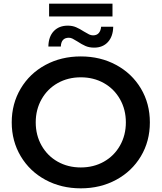

<svg xmlns="http://www.w3.org/2000/svg" viewBox="-20 -1018 882 1048"><path d="M44 -350Q44 -452 93 -534.5Q142 -617 228 -663.5Q314 -710 421 -710Q528 -710 614 -663.5Q700 -617 749 -535Q798 -453 798 -350Q798 -247 749 -165Q700 -83 614 -36.5Q528 10 421 10Q314 10 228 -36.5Q142 -83 93 -165.5Q44 -248 44 -350ZM667 -350Q667 -420 635 -476.5Q603 -533 547 -564.5Q491 -596 421 -596Q351 -596 295 -564.5Q239 -533 207 -476.5Q175 -420 175 -350Q175 -280 207 -223.5Q239 -167 295 -135.5Q351 -104 421 -104Q491 -104 547 -135.5Q603 -167 635 -223.5Q667 -280 667 -350ZM402 -792Q386 -802 376 -807Q366 -812 356 -812Q314 -812 312 -764H244Q245 -818 273.5 -848Q302 -878 350 -878Q375 -878 395 -869.5Q415 -861 438 -846Q456 -835 466.5 -830Q477 -825 488 -825Q508 -825 519 -837.5Q530 -850 532 -872H598Q597 -819 569 -788.5Q541 -758 494 -758Q467 -758 446.5 -767Q426 -776 402 -792ZM248 -998H594V-928H248Z"/></svg>

Font: mBank SemiBold
Style: Regular
Weight: 600
Designer: Julieta Ulanovsky
Foundry: Julieta Ulanovsky
Version: Version 7.200